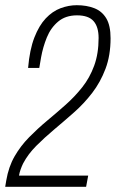

<svg xmlns="http://www.w3.org/2000/svg" viewBox="-30 -718 445 738"><path d="M-10 0 -6 -24Q3 -77 26 -117Q49 -157 82 -190.5Q115 -224 151 -254Q187 -284 222 -315Q257 -346 286 -382.5Q315 -419 332 -465.5Q349 -512 349 -572Q349 -615 329.5 -637Q310 -659 266 -659Q222 -659 193.5 -635Q165 -611 150 -574Q135 -537 128 -498L121 -457H78Q84 -527 102 -573.5Q120 -620 146 -647.5Q172 -675 203 -686.5Q234 -698 265 -698Q303 -698 332.5 -686.5Q362 -675 378.5 -647.5Q395 -620 395 -571Q395 -505 375.5 -453.5Q356 -402 324.5 -361Q293 -320 254.5 -286Q216 -252 178.5 -220.5Q141 -189 109.5 -157.5Q78 -126 59 -90Q54 -80 49.5 -67.5Q45 -55 43 -43H309L301 0Z"/></svg>

Font: Archivo ExtraCondensed Thin
Style: Italic
Weight: 250
Width: 2
Italic angle: -10°
Designer: Hector Gatti
Foundry: Omnibus-Type
Version: Version 2.001